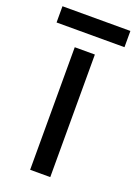

<svg xmlns="http://www.w3.org/2000/svg" viewBox="-152 -733 562 789"><g transform="rotate(20 128.5 -338.5)"><path d="M173 0H85V-536H173ZM277 -677V-606H-20V-677Z"/></g></svg>

Font: Noto Sans Kharoshthi
Style: Regular
Weight: 400
Designer: Monotype Design Team
Foundry: Monotype Imaging Inc.
Version: Version 2.004; ttfautohint (v1.8.4.7-5d5b)